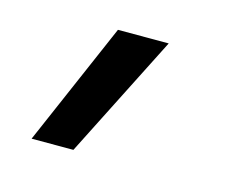

<svg xmlns="http://www.w3.org/2000/svg" viewBox="-59 -242 617 497"><g transform="rotate(15 250.0 7.0)"><path d="M59 172 202 -158H338L171 172Z"/></g></svg>

Font: Iosevka Curly
Style: Bold Italic
Weight: 700
Italic angle: -9°
Monospace: yes
Designer: Belleve Invis
Foundry: Belleve Invis
Version: Version 22.1.2; ttfautohint (v1.8.4)